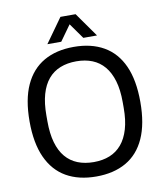

<svg xmlns="http://www.w3.org/2000/svg" viewBox="-94 -947 889 1036"><g transform="rotate(-10 350.0 -429.0)"><path d="M350 12Q254 12 186 -27Q118 -66 82 -145Q46 -224 46 -343Q46 -463 82 -541.5Q118 -620 186 -659Q254 -698 350 -698Q446 -698 514 -659Q582 -620 617.5 -541.5Q653 -463 653 -343Q653 -224 617.5 -145Q582 -66 514 -27Q446 12 350 12ZM350 -67Q399 -67 437.5 -82.5Q476 -98 503 -130Q530 -162 544.5 -211Q559 -260 559 -327V-359Q559 -426 544.5 -475Q530 -524 503 -556Q476 -588 437.5 -603.5Q399 -619 350 -619Q301 -619 262 -603.5Q223 -588 196 -556Q169 -524 155 -475Q141 -426 141 -359V-327Q141 -260 155 -211Q169 -162 196 -130Q223 -98 262 -82.5Q301 -67 350 -67ZM213 -737 308 -870H391L485 -737H410L329 -851L370 -850L289 -737Z"/></g></svg>

Font: Archivo SemiCondensed
Style: Regular
Weight: 400
Width: 4
Designer: Hector Gatti
Foundry: Omnibus-Type
Version: Version 2.001